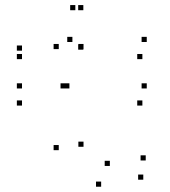

<svg xmlns="http://www.w3.org/2000/svg" viewBox="-20 -704 660 746"><path d="M235.2 -360.3V-380.3H215.2V-360.3ZM65.5 -360.3V-380.3H45.5V-360.3ZM65.5 -293.8V-313.8H45.5V-293.8ZM533.2 -293.8V-313.8H513.2V-293.8ZM550.2 -360.3V-380.3H530.2V-360.3ZM249.7 -360.3V-380.3H229.7V-360.3ZM208.3 -120.5V-140.5H188.3V-120.5ZM373 21.5V1.5H353V21.5ZM536.7 -5.8V-25.8H516.7V-5.8ZM546.2 -80.5V-100.5H526.2V-80.5ZM406.8 -59.2V-79.2H386.8V-59.2ZM304.5 -133.7V-153.7H284.5V-133.7ZM304.5 -513.2V-533.2H284.5V-513.2ZM208.3 -513.2V-533.2H188.3V-513.2ZM303.8 -511V-531H283.8V-511ZM303.8 -664.3V-684.3H283.8V-664.3ZM272.7 -664.3V-684.3H252.7V-664.3ZM65.5 -507.2V-527.2H45.5V-507.2ZM65.5 -474.2V-494.2H45.5V-474.2ZM533.2 -474.2V-494.2H513.2V-474.2ZM550.2 -540.8V-560.8H530.2V-540.8ZM261.3 -540.8V-560.8H241.3V-540.8Z"/></svg>

Font: Monaspace Argon Dots Var
Style: Regular
Weight: 400
Designer: Riley Cran and the Lettermatic Team
Version: Version 1.100 (Monaspace Argon Dots)